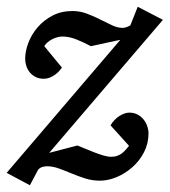

<svg xmlns="http://www.w3.org/2000/svg" viewBox="-36 -527 506 573"><path d="M110.8 -70.8 194.8 -92.8Q205.1 -88.9 218.3 -83.3Q231.4 -77.6 245.4 -72.3Q259.3 -66.9 272.5 -63Q285.6 -59.1 295.9 -59.1Q306.6 -59.1 314.7 -62.3Q322.8 -65.4 328.9 -70.3Q335 -75.2 339.8 -80.8Q344.7 -86.4 349.1 -91.8L293.9 -152.8Q298.8 -161.6 305.7 -168.7Q312.5 -175.8 320.1 -180.7Q327.6 -185.5 335.4 -188.2Q343.3 -190.9 350.1 -190.9Q363.8 -190.9 374.3 -185.3Q384.8 -179.7 392.1 -170.9Q399.4 -162.1 403.3 -150.9Q407.2 -139.6 407.2 -128.9Q407.2 -98.6 393.8 -72.8Q380.4 -46.9 359.1 -28.1Q337.9 -9.3 312.3 1.5Q286.6 12.2 262.2 12.2Q239.3 12.2 218.5 5.6Q197.8 -1 178.5 -9Q159.2 -17.1 140.6 -23.9Q122.1 -30.8 104 -30.8Q100.1 -30.8 92.5 -29.3Q85 -27.8 78.1 -21L53.2 25.9L-16.1 -11.2L323.2 -408.2L234.9 -389.2Q214.4 -400.4 192.4 -409.2Q170.4 -418 149.9 -418Q143.6 -418 135.7 -416Q127.9 -414.1 120.6 -410.4Q113.3 -406.7 106.7 -401.4Q100.1 -396 96.2 -389.2L148.9 -325.2Q147 -322.3 142.1 -316.7Q137.2 -311 130.1 -305.4Q123 -299.8 113.8 -295.9Q104.5 -292 94.2 -292Q80.1 -292 69.6 -297.6Q59.1 -303.2 52.2 -312Q45.4 -320.8 42.2 -331.3Q39.1 -341.8 39.1 -351.1Q39.1 -374 48.6 -399.2Q58.1 -424.3 76.4 -445.6Q94.7 -466.8 120.8 -480.5Q147 -494.1 180.2 -494.1Q202.6 -494.1 223.4 -486.3Q244.1 -478.5 262.7 -469Q281.2 -459.5 298.1 -451.7Q314.9 -443.8 330.1 -443.8Q333 -443.8 338.4 -445.1Q343.8 -446.3 353 -451.2L375 -506.8L450.2 -467.8Z"/></svg>

Font: Charis SIL CyrE
Style: Italic
Weight: 400
Italic angle: -11°
Foundry: SIL International
Version: Version 5.000